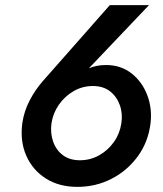

<svg xmlns="http://www.w3.org/2000/svg" viewBox="-20 -718 635 750"><path d="M181 -236Q187 -276 210 -309Q233 -342 267.5 -362Q302 -382 343 -382Q383 -382 409.5 -361.5Q436 -341 448 -307.5Q460 -274 454 -236Q448 -196 425 -163.5Q402 -131 367.5 -111.5Q333 -92 292 -92Q252 -92 225.5 -112Q199 -132 187.5 -165Q176 -198 181 -236ZM409 -698 148 -402Q118 -368 96 -326Q74 -284 67 -236Q58 -165 83 -109Q108 -53 159.5 -20.5Q211 12 282 12Q354 12 415.5 -19.5Q477 -51 518 -107Q559 -163 568 -236Q575 -295 555 -347Q535 -399 493.5 -431.5Q452 -464 394 -464Q356 -464 327 -451L562 -698Z"/></svg>

Font: Jost* 500 Medium Italic
Style: Italic
Weight: 500
Italic angle: -10°
Version: Version 3.200; ttfautohint (v0.97) -l 8 -r 50 -G 200 -x 14 -